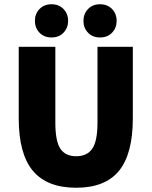

<svg xmlns="http://www.w3.org/2000/svg" viewBox="-20 -870 712 902"><path d="M222 -694Q187 -694 165.5 -716.5Q144 -739 144 -772Q144 -805 165.5 -827.5Q187 -850 222 -850Q257 -850 278.5 -827.5Q300 -805 300 -772Q300 -739 278.5 -716.5Q257 -694 222 -694ZM450 -694Q415 -694 393.5 -716.5Q372 -739 372 -772Q372 -805 393.5 -827.5Q415 -850 450 -850Q485 -850 506.5 -827.5Q528 -805 528 -772Q528 -739 506.5 -716.5Q485 -694 450 -694ZM338 12Q201 12 134.5 -67.5Q68 -147 68 -314V-650H240V-294Q240 -207 263.5 -171.5Q287 -136 338 -136Q389 -136 413.5 -171.5Q438 -207 438 -294V-650H604V-314Q604 -147 539 -67.5Q474 12 338 12Z"/></svg>

Font: TypoPRO Source Sans Pro
Style: Regular
Weight: 900
Designer: Paul D. Hunt
Foundry: Adobe Systems Incorporated
Version: Version 2.020;PS 2.000;hotconv 1.0.86;makeotf.lib2.5.63406